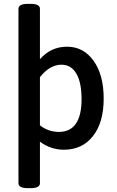

<svg xmlns="http://www.w3.org/2000/svg" viewBox="-20 -773 610 1000"><path d="M139.2 -752.9Q188 -752.9 188 -727.1V-464.8Q245.6 -529.8 329.1 -529.8Q415 -529.8 467.5 -456.3Q520 -382.8 520 -259.8Q520 -134.8 464.1 -64Q408.2 6.8 313 6.8Q244.1 6.8 188 -35.2V181.2Q188 207 139.2 207H125Q76.2 207 76.2 181.2V-727.1Q76.2 -752.9 125 -752.9ZM299.8 -436Q239.3 -436 188 -371.1V-120.1Q231.9 -85.9 288.1 -85.9Q404.8 -87.4 404.8 -256.8Q404.8 -343.3 377.7 -389.6Q350.6 -436 299.8 -436Z"/></svg>

Font: Asap Symbol
Style: Regular
Weight: 900
Designer: Tania Quindós, Elena González Miranda, Marcela Romero, Pablo Cosgaya
Foundry: Omnibus-Type
Version: Version 1.000;PS 001.000;hotconv 1.0.70;makeotf.lib2.5.58329